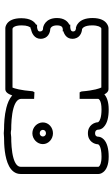

<svg xmlns="http://www.w3.org/2000/svg" viewBox="197 -771 610 1044"><g transform="rotate(-90 502.0 -249.0)"><path d="M281.8 -321C281.8 -330.5 289.5 -338 299.3 -338C310.5 -338 317.9 -330.3 317.9 -321C317.9 -311.7 310.5 -304 299.3 -304C289.5 -304 281.8 -311.5 281.8 -321ZM240.4 -321C240.4 -289.9 268.2 -266 299.3 -266C331.5 -266 358.3 -290.1 358.3 -321C358.3 -351.5 332.1 -378 299.3 -378C267.6 -378 240.4 -351.7 240.4 -321ZM522.7 -366.7 527.7 -376.3C533.1 -443.5 543.5 -476.3 547.7 -486H867.2C869.5 -485.6 873.5 -484.5 877.7 -477.8C881.8 -471.3 886 -458.9 886 -436.1C886 -404.8 877.8 -392.1 873.2 -387.5C871.1 -385.8 870 -385.3 869.5 -385.2C868.1 -391 866.6 -391 865.2 -385.2C843.4 -381.9 813 -366.5 813 -333.4C813 -292.5 847.8 -281 866.8 -280.6C870.6 -279.6 886 -273.8 886 -244.1C886 -227.9 881.5 -220.8 878.1 -217.4C874.4 -213.9 870.3 -213.4 869.8 -213.4C864.5 -212 859.3 -212 854 -213.4V-209.4C835.8 -204.2 813 -190.5 813 -160.5C813 -120.5 846.5 -108.7 865.7 -107.8C868.4 -106.6 873 -104.1 877.7 -95.8C881.9 -88.1 886 -75 886 -53C886 -20.9 877.1 -8.6 873.5 -5.6C871.9 -4.2 870.1 -3.1 869.6 -3H548.2C543.4 -12.5 532.5 -40.8 526.8 -109.8C526.2 -114.5 523.4 -117.2 521.8 -121H486.5V-20C486.2 -18.8 481.8 -2 428.6 -2C384.5 -2 367.7 -12 363.5 -16.1C361.1 -18.4 359.9 -20.1 359.3 -21.1C358.7 -39.8 344.3 -76 299.3 -76C254.4 -76 239.8 -40.5 239.4 -21C238.9 -19.1 237.1 -15.3 228.3 -11C219.1 -6.5 201.8 -2 172 -2C136.4 -2 123.8 -10.4 119.5 -15C118.1 -16.6 117.1 -18.2 117 -18.7V-441.1C117 -459.2 134.3 -472.2 164.5 -480.9C201.1 -491.4 251.1 -493 277.6 -493H278.2C285.4 -493.7 292.6 -494.5 299.9 -495.2C306.5 -495.2 313.4 -494.4 319.9 -493H321C347.1 -493 397.8 -491.6 436.3 -480.6C468 -471.5 486.5 -457.7 486.5 -438V-368.5ZM869.1 -390.9 869.3 -391C869.2 -390.9 869.2 -390.9 869.1 -390.9ZM78 -18C78 -14.7 78.9 -3.6 88.5 8C100.7 23.3 125.2 37 172 37C212.5 37 246.5 29.3 266.3 10.1C279.2 -2.4 280.7 -15.9 280.7 -20C280.7 -20 280.7 -20.2 280.7 -20.6C280.7 -23.5 281.7 -37 299.3 -37C317 -37 319 -23.7 319 -20C319 -17 319.3 -2.4 333.6 10.2C353.3 29.2 386.3 37 428.6 37C471.3 37 496.6 26.3 510.8 13.4C518.7 28.8 528 36 539.2 36H870C873.5 36 884.8 35.1 896.9 25.8C912.2 14.6 926 -8 926 -51.1C926 -91.1 913.8 -114.1 900 -126.8C888.2 -137.8 877.8 -140.1 872.4 -141.5C870.9 -140 869.5 -140 868 -141.5C864.7 -141.5 853 -142.8 853 -156.8C853 -165 857.8 -168 864.7 -170.2C869.9 -171.8 875.5 -172 876 -172H890V-177.1C906.7 -184.9 926 -204.6 926 -244C926 -309.5 878.1 -320 870 -320H868C864.7 -320 853 -321.4 853 -337.2C853 -341.5 853.5 -342.4 856.4 -346C860.6 -349.6 870.9 -352.1 873.9 -352.4L880 -352.4H890V-357.8C907.3 -367 925 -390.5 925 -438.2C925 -481.3 911.6 -504 896.6 -515.2C884.7 -524.1 873.5 -525 870 -525H539.2C524.9 -525 514 -513.4 504.8 -487.3C487.6 -503.4 462.9 -513.2 437.5 -519.6C396.1 -530.1 350.4 -532 322.8 -532C315.3 -533 307.6 -533.5 299.7 -533.5C291.8 -533.5 283.9 -533 275.9 -532C240 -532 166.8 -529.8 120 -504.5C96.3 -491.6 78 -471.4 78 -442.3Z"/></g></svg>

Font: Platiipus Bold
Style: Bold
Weight: 400
Version: Version 001.000